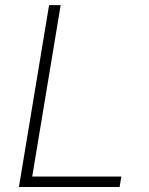

<svg xmlns="http://www.w3.org/2000/svg" viewBox="-20 -748 596 768"><path d="M55.7 0 176.3 -727.5H222.7L108.9 -42H465.3L458.5 0Z"/></svg>

Font: Inter 17pt ExtraLight
Style: Italic
Weight: 250
Italic angle: -9.3988°
Version: Version 4.001;git-66647c0bb